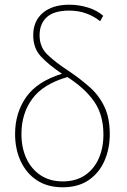

<svg xmlns="http://www.w3.org/2000/svg" viewBox="-20 -785 541 815"><path d="M246 10Q182 10 137 -19.5Q92 -49 68 -100.5Q44 -152 44 -216Q44 -305 90.5 -372Q137 -439 243 -472Q185 -511 153 -546Q121 -581 121 -635Q121 -696 162 -730.5Q203 -765 274 -765Q315 -765 353.5 -753Q392 -741 418 -718L405 -695Q379 -716 346 -728Q313 -740 274 -740Q209 -740 178.5 -712Q148 -684 148 -635Q148 -586 180.5 -554Q213 -522 274 -482Q323 -449 362 -414Q401 -379 423.5 -331.5Q446 -284 446 -215Q446 -154 423.5 -102.5Q401 -51 356.5 -20.5Q312 10 246 10ZM246 -15Q302 -15 340.5 -41Q379 -67 399 -112Q419 -157 419 -214Q419 -297 380 -353.5Q341 -410 266 -458Q163 -428 117 -365.5Q71 -303 71 -216Q71 -158 92 -112.5Q113 -67 152.5 -41Q192 -15 246 -15Z"/></svg>

Font: Noto Sans SemiCondensed Thin
Style: Regular
Weight: 100
Width: 4
Designer: Monotype Design Team
Foundry: Monotype Imaging Inc.
Version: Version 2.013; ttfautohint (v1.8.4.7-5d5b)